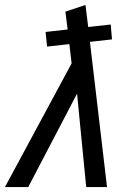

<svg xmlns="http://www.w3.org/2000/svg" viewBox="-67 -755 514 775"><path d="M281 0 244 -377 47 0H-47L222 -499L213 -577L123 -567L117 -626L206 -636L197 -708L278 -735L289 -646L380 -656L385 -596L296 -586L365 0Z"/></svg>

Font: Radio Canada Condensed
Style: Italic
Weight: 400
Width: 3
Italic angle: -12°
Designer: Charles Daoud, Etienne Aubert Bonn, Alexandre Saumier Demers, Jacques Le Bailly
Foundry: Radio-Canada
Version: Version 2.104; ttfautohint (v1.8.4.7-5d5b);gftools[0.9.28.de